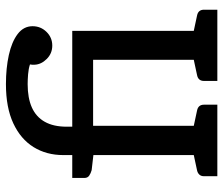

<svg xmlns="http://www.w3.org/2000/svg" viewBox="-74 -696 770 663"><g transform="rotate(-90 311.5 -365.0)"><path d="M107 0V-428L55 -434Q44 -437 36 -442.5Q28 -448 28 -459V-501H107V-532Q107 -590 134.5 -634.5Q162 -679 216.5 -704.5Q271 -730 352 -730Q407 -730 452.5 -720Q498 -710 525 -689.5Q552 -669 552 -638Q552 -610 532.5 -590Q513 -570 485 -570Q458 -570 439 -589Q420 -608 419 -631Q419 -636 419 -639.5Q419 -643 420 -647Q405 -652 386 -653.5Q367 -655 352 -655Q304 -655 271.5 -640.5Q239 -626 222 -596Q205 -566 205 -520V-501H536L524 -429H208V0ZM436 0V-501H536V0ZM34 0V-46Q34 -56 39.5 -62Q45 -68 54 -70L124 -85L135 0ZM180 0 191 -85 261 -70Q271 -68 276 -62Q281 -56 281 -46V0ZM363 0V-46Q363 -56 368 -62Q373 -68 383 -70L453 -85L464 0ZM508 0 519 -85 589 -70Q599 -68 604 -62Q609 -56 609 -46V0Z"/></g></svg>

Font: Aleo Medium
Style: Regular
Weight: 500
Designer: Alessio Laiso
Foundry: Alessio Laiso
Version: Version 2.001;gftools[0.9.29]